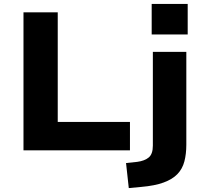

<svg xmlns="http://www.w3.org/2000/svg" viewBox="-20 -768 1045 981"><path d="M100 0V-705H275V-145H644V0ZM755 -592V-748H939V-592ZM638 193 624 65 681 59Q719 54 740 36.5Q761 19 761 -24V-503H932V-29Q932 19 922 57Q912 95 886.5 121.5Q861 148 816 164.5Q771 181 702 187Z"/></svg>

Font: Nunito Sans 7pt SemiExpanded ExtraBold
Style: Regular
Weight: 800
Width: 6
Designer: Vernon Adams
Foundry: Vernon Adams
Version: Version 3.101;gftools[0.9.27]